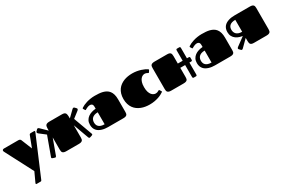

<svg xmlns="http://www.w3.org/2000/svg" viewBox="88 -1589 4208 2865"><g transform="rotate(-30 2191.5 -156.5)"><path d="M391.6 -292.5 460 -471.2Q462.4 -477.5 464.4 -482.7Q466.3 -487.8 469.2 -491.7Q472.2 -495.6 477.1 -497.8Q481.9 -500 489.7 -500H546.9Q560.5 -500 560.5 -492.2Q560.5 -485.8 555.7 -474.1L279.8 176.8Q276.9 183.1 274.9 187.7Q272.9 192.4 270.3 195.3Q267.6 198.2 263.7 199.7Q259.8 201.2 252.9 201.2H189.9Q175.3 201.2 175.3 192.4Q175.3 186.5 181.2 174.8L253.4 18.6L4.9 -459Q2.4 -463.9 1.2 -468.8Q0 -473.6 0 -477.5Q0 -489.7 9.5 -494.9Q19 -500 28.8 -500H276.4Q293.9 -500 303.5 -492.9Q313 -485.8 315.9 -479Z M1272.9 -40.5 1156.7 -358.9 1262.7 -440.9Q1269.5 -446.3 1272.5 -452.1Q1275.9 -457.5 1275.9 -462.9Q1275.9 -471.7 1268.6 -479L1246.6 -502Q1243.7 -504.9 1239.3 -507.3Q1235.4 -509.3 1230 -509.3Q1220.7 -509.3 1210 -499L1105 -397V-432.1Q1105 -448.7 1102.1 -461.9L1100.6 -466.3L1100.1 -469.7Q1097.7 -482.9 1089.4 -491.7Q1082 -500.5 1068.4 -504.9Q1054.7 -509.3 1032.2 -509.3H818.4Q794.9 -509.3 780.3 -504.9Q765.6 -500.5 757.3 -492.2Q748.5 -483.9 746.1 -470.7Q744.6 -464.8 743.7 -458Q741.7 -446.3 741.7 -432.1V-397L636.7 -499Q626 -509.3 616.7 -509.3Q611.3 -509.3 606.9 -507.3Q603 -504.9 600.1 -502L578.1 -479Q570.8 -471.7 570.8 -462.9Q570.8 -457.5 573.7 -452.1Q577.1 -446.3 584 -440.9L689.9 -358.9L573.7 -40.5Q572.3 -37.6 571.8 -34.7L570.8 -29.8Q570.3 -21.5 576.2 -17.6Q581.5 -13.7 588.9 -11.2L619.6 -1.5Q624.5 -0.5 627 0Q634.3 0.5 639.2 -5.4Q643.6 -10.7 645.5 -16.1L741.7 -279.3V-67.9Q741.7 -50.8 744.6 -38.1Q747.6 -25.4 755.9 -17.1Q764.2 -8.8 778.8 -4.4Q793.5 0 816.9 0H1029.8Q1053.2 0 1067.9 -4.4Q1082.5 -8.8 1090.8 -17.1Q1099.1 -25.4 1102.1 -38.1Q1105 -50.8 1105 -67.9V-279.3L1200.7 -16.1Q1202.6 -10.7 1207.5 -5.4Q1211.9 0.5 1219.7 0Q1222.2 -0.5 1227.1 -1.5L1257.8 -11.2Q1264.6 -13.7 1270.5 -17.6Q1276.4 -21.5 1275.9 -29.8L1274.9 -34.7Q1273.9 -37.6 1272.9 -40.5Z M1535.2 0Q1508.8 0 1482.2 -3.4Q1455.6 -6.8 1431.4 -14.4Q1407.2 -22 1386.2 -34.2Q1365.2 -46.4 1349.9 -64.5Q1334.5 -82.5 1325.7 -106.9Q1316.9 -131.3 1316.9 -163.1Q1316.9 -205.6 1333 -235.8Q1349.1 -266.1 1376.2 -286.1Q1403.3 -306.2 1438.5 -316.9Q1473.6 -327.6 1511.2 -330.6V-364.3Q1511.2 -383.3 1506.3 -394.5Q1501.5 -405.8 1493.9 -411.4Q1486.3 -417 1477.3 -418.7Q1468.3 -420.4 1460 -420.4Q1450.2 -420.4 1439.2 -417.5Q1428.2 -414.6 1418 -410.4Q1407.7 -406.2 1398.4 -401.4Q1389.2 -396.5 1382.8 -392.6Q1379.9 -390.6 1377.4 -389.2Q1375 -387.7 1372.6 -387.7Q1368.2 -387.7 1364.3 -394L1347.7 -420.4Q1345.2 -423.8 1345.2 -427.7Q1345.2 -431.6 1348.4 -434.6Q1351.6 -437.5 1354.5 -439.5Q1370.6 -450.7 1395.5 -462.4Q1420.4 -474.1 1451.4 -483.4Q1482.4 -492.7 1518.6 -498.5Q1554.7 -504.4 1593.3 -504.4Q1629.9 -504.4 1664.8 -502Q1699.7 -499.5 1730.7 -491.5Q1761.7 -483.4 1787.4 -468.5Q1813 -453.6 1831.8 -429.2Q1850.6 -404.8 1860.8 -369.1Q1871.1 -333.5 1871.1 -283.7V-65.9Q1871.1 -49.8 1868.2 -37.4Q1865.2 -24.9 1856.9 -16.6Q1848.6 -8.3 1834 -4.2Q1819.3 0 1795.9 0ZM1511.2 -268.6Q1476.1 -268.6 1452.1 -259.8Q1428.2 -251 1413.6 -236.3Q1398.9 -221.7 1392.6 -202.4Q1386.2 -183.1 1386.2 -162.6Q1386.2 -142.1 1392.6 -123.8Q1398.9 -105.5 1413.6 -91.8Q1428.2 -78.1 1452.1 -70.3Q1476.1 -62.5 1511.2 -62.5Z M2296.9 -247.1Q2296.9 -197.8 2307.4 -165Q2317.9 -132.3 2334 -113Q2350.1 -93.8 2368.7 -85.9Q2387.2 -78.1 2403.3 -78.1Q2415.5 -78.1 2425.8 -81.3Q2436 -84.5 2443.8 -88.6Q2451.7 -92.8 2457 -95.9Q2462.4 -99.1 2465.3 -99.1Q2469.7 -99.1 2471.4 -97.7Q2473.1 -96.2 2475.6 -92.3L2492.7 -65.9Q2495.1 -62 2495.1 -59.1Q2495.1 -55.7 2493.2 -53.7Q2491.2 -51.8 2489.3 -50.3Q2473.1 -39.1 2449.7 -26.6Q2426.3 -14.2 2395.3 -3.9Q2364.3 6.3 2326.2 13.2Q2288.1 20 2243.2 20Q2206.5 20 2169.9 14.2Q2133.3 8.3 2099.9 -4.9Q2066.4 -18.1 2037.6 -38.8Q2008.8 -59.6 1987.5 -89.1Q1966.3 -118.7 1954.1 -158Q1941.9 -197.3 1941.9 -247.1Q1941.9 -296.9 1954.1 -336.2Q1966.3 -375.5 1987.5 -405Q2008.8 -434.6 2037.6 -455.3Q2066.4 -476.1 2099.9 -489.3Q2133.3 -502.4 2169.9 -508.3Q2206.5 -514.2 2243.2 -514.2Q2283.2 -514.2 2320.3 -508.1Q2357.4 -502 2388.9 -491.9Q2420.4 -481.9 2445.6 -470Q2470.7 -458 2486.3 -446.3Q2488.3 -444.8 2490.2 -442.9Q2492.2 -440.9 2492.2 -437.5Q2492.2 -434.1 2489.7 -430.7L2472.7 -404.3Q2470.2 -400.4 2468.5 -398.9Q2466.8 -397.5 2462.4 -397.5Q2459.5 -397.5 2454.6 -400.4Q2449.7 -403.3 2442.4 -407Q2435.1 -410.6 2425.3 -413.8Q2415.5 -417 2403.3 -417Q2387.2 -417 2368.7 -408.9Q2350.1 -400.9 2334 -381.3Q2317.9 -361.8 2307.4 -329.1Q2296.9 -296.4 2296.9 -247.1Z M3113.8 -294.4Q3111.8 -297.4 3107.4 -298.8Q3103 -300.8 3095.7 -300.8H3066.9V-479Q3066.9 -488.3 3063 -494.1Q3059.1 -500 3047.9 -500H3014.2L3006.3 -499.5Q3002.4 -499 3000 -497.1Q2997.1 -495.1 2995.1 -490.7Q2993.2 -486.8 2993.2 -479V-300.8H2909.7V-429.7Q2909.7 -447.3 2906.7 -460.4Q2904.3 -473.6 2896.5 -482.4Q2888.7 -491.2 2875 -495.6Q2861.3 -500 2838.9 -500H2625Q2601.6 -500 2586.9 -495.6Q2572.3 -491.2 2564 -482.9Q2555.7 -474.6 2552.7 -461.9Q2549.8 -448.7 2549.8 -432.1V-67.9Q2549.8 -50.8 2552.7 -38.1Q2555.7 -25.4 2564 -17.1Q2572.3 -8.8 2586.9 -4.4Q2601.6 0 2625 0H2830.1Q2856.9 0 2872.6 -4.4Q2888.2 -8.8 2896.5 -17.6Q2904.8 -25.9 2907.2 -39.1Q2909.7 -51.8 2909.7 -68.8V-227.1H2993.2V-21Q2993.2 -13.2 2995.1 -9.3Q2997.6 -4.9 3000 -2.9Q3002.9 -1 3007.3 -0.5L3015.1 0H3048.8Q3060.1 0 3063.5 -6.8Q3066.9 -13.2 3066.9 -21V-227.1H3095.7Q3105 -227.1 3110.8 -231Q3116.7 -234.9 3116.7 -246.1V-279.8L3116.2 -287.6Q3115.7 -291.5 3113.8 -294.4Z M3377.4 0Q3351.1 0 3324.5 -3.4Q3297.9 -6.8 3273.7 -14.4Q3249.5 -22 3228.5 -34.2Q3207.5 -46.4 3192.1 -64.5Q3176.8 -82.5 3168 -106.9Q3159.2 -131.3 3159.2 -163.1Q3159.2 -205.6 3175.3 -235.8Q3191.4 -266.1 3218.5 -286.1Q3245.6 -306.2 3280.8 -316.9Q3315.9 -327.6 3353.5 -330.6V-364.3Q3353.5 -383.3 3348.6 -394.5Q3343.8 -405.8 3336.2 -411.4Q3328.6 -417 3319.6 -418.7Q3310.5 -420.4 3302.2 -420.4Q3292.5 -420.4 3281.5 -417.5Q3270.5 -414.6 3260.3 -410.4Q3250 -406.2 3240.7 -401.4Q3231.4 -396.5 3225.1 -392.6Q3222.2 -390.6 3219.7 -389.2Q3217.3 -387.7 3214.8 -387.7Q3210.4 -387.7 3206.5 -394L3189.9 -420.4Q3187.5 -423.8 3187.5 -427.7Q3187.5 -431.6 3190.7 -434.6Q3193.8 -437.5 3196.8 -439.5Q3212.9 -450.7 3237.8 -462.4Q3262.7 -474.1 3293.7 -483.4Q3324.7 -492.7 3360.8 -498.5Q3397 -504.4 3435.5 -504.4Q3472.2 -504.4 3507.1 -502Q3542 -499.5 3573 -491.5Q3604 -483.4 3629.6 -468.5Q3655.3 -453.6 3674.1 -429.2Q3692.9 -404.8 3703.1 -369.1Q3713.4 -333.5 3713.4 -283.7V-65.9Q3713.4 -49.8 3710.4 -37.4Q3707.5 -24.9 3699.2 -16.6Q3690.9 -8.3 3676.3 -4.2Q3661.6 0 3638.2 0ZM3353.5 -268.6Q3318.4 -268.6 3294.4 -259.8Q3270.5 -251 3255.9 -236.3Q3241.2 -221.7 3234.9 -202.4Q3228.5 -183.1 3228.5 -162.6Q3228.5 -142.1 3234.9 -123.8Q3241.2 -105.5 3255.9 -91.8Q3270.5 -78.1 3294.4 -70.3Q3318.4 -62.5 3353.5 -62.5Z M3859.9 -297.9Q3853.5 -316.9 3853.5 -337.4Q3853.5 -357.9 3859.9 -376.5Q3866.2 -394.5 3880.9 -408.2Q3895.5 -421.9 3919.4 -429.7Q3943.4 -437.5 3978.5 -437.5V-231.4Q3943.4 -231.4 3919.4 -240.2Q3895.5 -249 3880.9 -263.7Q3866.2 -278.3 3859.9 -297.9ZM4324.2 -483.4Q4315.9 -491.7 4301.3 -496.1Q4286.6 -500 4263.2 -500H4002.4Q3976.1 -500 3949.2 -496.6Q3922.9 -493.2 3898.4 -485.4Q3874.5 -478 3853.5 -465.8Q3832.5 -453.6 3816.9 -435.5Q3801.8 -417.5 3793 -393.1Q3784.2 -368.7 3784.2 -336.9Q3784.2 -294.4 3800.3 -264.2Q3816.4 -233.9 3843.8 -213.9Q3870.6 -193.8 3905.8 -183.1Q3929.7 -175.8 3955.1 -171.9L3813 -67.4Q3804.7 -61 3800.8 -55.7Q3797.4 -50.3 3797.4 -44.9Q3797.4 -39.1 3802.7 -32.7L3827.1 -7.3Q3833.5 0 3842.3 0Q3846.2 0 3851.1 -2.4Q3856 -4.4 3861.3 -9.8L3978.5 -126V-70.3Q3978.5 -52.7 3981.4 -39.6Q3983.9 -26.4 3991.7 -17.6Q3999.5 -8.8 4013.2 -4.4Q4026.9 0 4049.3 0H4263.2Q4286.6 0 4301.3 -4.4Q4315.9 -8.8 4324.2 -17.1Q4332.5 -25.4 4335.4 -38.6Q4338.4 -51.3 4338.4 -67.9V-434.1Q4338.4 -450.2 4335.4 -462.4Q4332.5 -475.1 4324.2 -483.4Z"/></g></svg>

Font: Fascinate Cyrillic
Style: Regular
Weight: 900
Designer: Denis Ignatov
Foundry: Astigmatic (AOETI)
Version: Version 1.00 November 30, 2018, initial release